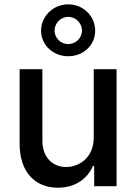

<svg xmlns="http://www.w3.org/2000/svg" viewBox="-20 -868 634 895"><path d="M416.9 -226.2C417.3 -133.5 348.4 -89.5 288.7 -89.5C223 -89.5 177.6 -137.1 177.6 -211.3V-545.5H71.4V-198.5C71.4 -63.2 145.6 7.1 250.4 7.1C332.4 7.1 388.1 -36.2 413.4 -94.5H419V0H523.4V-545.5H416.9ZM171.5 -725.1C171.5 -658 227.3 -605.8 298.3 -605.8C369 -605.8 423.7 -658 423.7 -725.1C423.7 -791.9 369 -847.7 298.3 -847.7C227.3 -847.7 171.5 -791.9 171.5 -725.1ZM234.4 -725.1C234.4 -758.2 261 -789.4 298.3 -789.4C335.2 -789.4 362.2 -758.2 362.2 -725.1C362.2 -692.8 335.2 -663 298.3 -662.6C261 -662.6 234.4 -692.8 234.4 -725.1Z"/></svg>

Font: Margiela Sans Medium
Style: Regular
Weight: 500
Designer: Stefan Endress, Andreas Faust
Version: Version 1.100;FEAKit 1.0